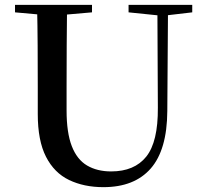

<svg xmlns="http://www.w3.org/2000/svg" viewBox="-20 -755 849 793"><path d="M407 18Q327 18 265.5 -11.5Q204 -41 170 -107.5Q136 -174 136 -284V-397Q136 -481 135.5 -566Q135 -651 133 -735H257Q256 -652 255.5 -567.5Q255 -483 255 -397V-299Q255 -207 276.5 -151.5Q298 -96 339.5 -71.5Q381 -47 439 -47Q535 -47 584 -108Q633 -169 632 -310L630 -735H674L671 -296Q670 -136 602.5 -59Q535 18 407 18ZM42 -704V-735H360V-704L211 -691H187ZM511 -704V-735H774V-704L663 -691H638Z"/></svg>

Font: Noto Serif JP ExtraLight SemiBold
Style: Regular
Weight: 600
Version: Version 2.003-H1;hotconv 1.1.1;makeotfexe 2.6.0